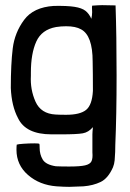

<svg xmlns="http://www.w3.org/2000/svg" viewBox="-20 -520 507 746"><path d="M428 43Q433 -72 433 -227Q433 -383 429 -499L377 -500Q364 -500 338 -498Q337 -492 337.5 -485.5Q338 -479 338 -473Q338 -461 335 -447Q326 -467 312 -478Q298 -489 269.5 -493.5Q241 -498 189 -497Q110 -492 73.5 -442.5Q37 -393 29.5 -332Q22 -271 22 -178Q25 -108 50 -61Q80 2 180 2H218Q279 2 301.5 -2Q324 -6 341 -26Q340 -15 339.5 -9Q339 -3 339 2V35V72Q341 95 335.5 106.5Q330 118 310.5 122.5Q291 127 249 127Q217 127 197 126Q158 120 146 100Q134 80 134 54Q134 41 133 39Q131 37 114 37Q94 37 72 38.5Q50 40 45 42Q44 49 44 62Q44 121 89 160Q134 199 200 204Q230 206 249 206Q260 206 304 204Q342 201 371 187Q400 173 419 130Q424 118 425.5 102.5Q427 87 427.5 70Q428 53 428 43ZM198 -415Q217 -418 237 -418Q274 -418 295 -406Q340 -382 340 -281Q341 -238 341 -167Q338 -112 314.5 -93Q291 -74 237 -74Q211 -74 196 -75Q139 -78 118 -125Q97 -172 100 -226V-238Q100 -312 121 -358.5Q142 -405 198 -415Z"/></svg>

Font: Londrina Solid Light
Style: Regular
Weight: 300
Designer: Marcelo Magalhaes
Foundry: Marcelo Magalhães
Version: Version 1.002